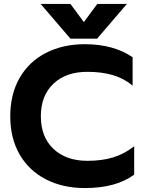

<svg xmlns="http://www.w3.org/2000/svg" viewBox="-20 -938 726 973"><path d="M186 -918H337L405 -826L473 -918H623L472 -742H337ZM32 -349Q32 -460 79 -542.5Q126 -625 212 -669.5Q298 -714 410 -714Q555 -714 652 -648V-504Q608 -541 551.5 -557.5Q495 -574 423 -574Q314 -574 250.5 -513.5Q187 -453 187 -349Q187 -244 251 -183.5Q315 -123 423 -123Q497 -123 554 -140.5Q611 -158 660 -197V-53Q568 15 410 15Q298 15 212 -29.5Q126 -74 79 -156Q32 -238 32 -349Z"/></svg>

Font: Prompt SemiBold
Style: Regular
Weight: 600
Designer: Katatrad Team
Foundry: CadsonDemak
Version: Version 1.001